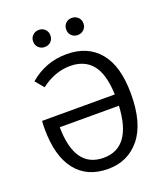

<svg xmlns="http://www.w3.org/2000/svg" viewBox="-160 -997 969 1119"><g transform="rotate(-20 324.5 -438.0)"><path d="M251 -797Q236 -782 213 -782Q190 -782 174.5 -797Q159 -812 159 -835Q159 -858 174.5 -873Q190 -888 213 -888Q236 -888 251 -873Q266 -858 266 -835Q266 -812 251 -797ZM455.5 -797Q440 -782 417 -782Q394 -782 379 -797Q364 -812 364 -835Q364 -858 379 -873Q394 -888 417 -888Q440 -888 455.5 -873Q471 -858 471 -835Q471 -812 455.5 -797ZM591 -354Q591 -173 516 -80.5Q441 12 318 12Q187 12 117.5 -77Q48 -166 48 -334Q48 -366 50 -383H501Q496 -512 448 -570Q400 -628 312 -628Q217 -628 131 -562L87 -615Q186 -700 316 -700Q446 -700 518.5 -613.5Q591 -527 591 -354ZM315 -58Q488 -58 501 -313H134Q137 -58 315 -58Z"/></g></svg>

Font: FiraGO Book
Style: Regular
Weight: 350
Designer: bBox Type
Foundry: bBox Type GmbH
Version: Version 1.001;PS 001.001;hotconv 1.0.88;makeotf.lib2.5.64775